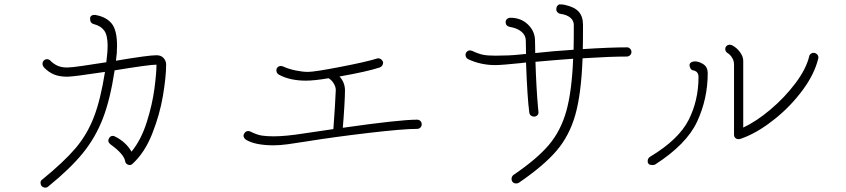

<svg xmlns="http://www.w3.org/2000/svg" viewBox="-20 -830 3860 876"><path d="M738 -536Q738 -480 723.5 -393.5Q709 -307 674.5 -220Q640 -133 585 -83Q579 -77 572 -77Q564 -77 558 -82Q552 -87 551 -95Q545 -127 486 -170Q474 -179 474 -189Q475 -197 480.5 -203.5Q486 -210 495 -210Q500 -210 505 -207Q554 -183 580 -138Q624 -192 649.5 -272.5Q675 -353 684.5 -425Q694 -497 694 -535Q661 -535 503 -509Q483 -377 449.5 -290Q416 -203 358.5 -132Q301 -61 200 21Q195 26 186 26Q177 26 170 19Q165 13 165 3Q165 -6 173 -11Q271 -91 324 -153Q377 -215 408 -295Q439 -375 459 -502Q313 -480 287 -480Q252 -480 227 -490Q202 -500 180 -523Q174 -531 174 -539Q174 -548 180 -554Q186 -560 195 -560Q203 -560 210 -553Q226 -537 244 -529.5Q262 -522 286 -522Q306 -522 356.5 -529.5Q407 -537 465 -546Q471 -591 471 -622Q471 -669 455.5 -690.5Q440 -712 408 -720Q391 -724 391 -745Q391 -753 396 -757.5Q401 -762 409 -762Q416 -762 419 -761Q466 -752 490 -722Q514 -692 514 -621Q514 -586 509 -553Q657 -578 694 -578Q715 -578 726.5 -565Q738 -552 738 -536Z M1904 -263Q1904 -254 1898 -248Q1892 -242 1883 -242Q1819 -242 1661.5 -223.5Q1504 -205 1380 -185Q1331 -177 1294 -172Q1257 -167 1229 -167Q1145 -167 1103 -192Q1091 -200 1091 -212Q1092 -220 1098 -226Q1104 -232 1112 -232Q1118 -232 1122 -230Q1152 -215 1174 -211.5Q1196 -208 1228 -208Q1283 -208 1365 -221L1501 -241Q1505 -291 1508 -343Q1511 -395 1512 -419Q1512 -434 1502.5 -449.5Q1493 -465 1479 -473Q1413 -462 1376 -462Q1303 -462 1253 -489Q1241 -496 1241 -509Q1241 -518 1247 -523.5Q1253 -529 1262 -529Q1265 -529 1271 -527Q1297 -515 1329 -508.5Q1361 -502 1385 -502Q1415 -502 1534 -525Q1653 -548 1700 -563Q1702 -564 1706 -564Q1712 -564 1718 -560Q1724 -556 1727 -549L1728 -544Q1728 -537 1723.5 -530.5Q1719 -524 1712 -522Q1654 -503 1529 -481Q1554 -454 1554 -417Q1554 -394 1551 -343Q1548 -292 1544 -247Q1803 -284 1883 -284Q1892 -284 1898 -278Q1904 -272 1904 -263Z M2861 -593Q2861 -584 2854.5 -578Q2848 -572 2839 -572Q2763 -572 2638 -564Q2632 -402 2605 -306.5Q2578 -211 2519.5 -142.5Q2461 -74 2347 4Q2341 7 2335 7Q2326 7 2320 1.5Q2314 -4 2314 -14Q2314 -25 2323 -32Q2429 -104 2483.5 -168Q2538 -232 2563.5 -322Q2589 -412 2595 -562Q2511 -556 2423 -548Q2427 -424 2435 -337Q2437 -323 2437 -317Q2437 -309 2431 -303.5Q2425 -298 2416 -298Q2408 -298 2402 -303Q2396 -308 2395 -316Q2386 -381 2380 -545L2355 -542Q2268 -533 2240 -533Q2173 -533 2116 -560Q2104 -566 2104 -580Q2104 -588 2110 -594Q2116 -600 2124 -600Q2128 -600 2134 -598Q2164 -584 2184.5 -580Q2205 -576 2241 -576Q2305 -576 2350 -581L2380 -584Q2379 -607 2379 -644Q2379 -669 2359 -685.5Q2339 -702 2307 -707Q2287 -711 2287 -729Q2287 -738 2293.5 -743.5Q2300 -749 2309 -749Q2357 -749 2389 -718Q2421 -687 2421 -644Q2421 -610 2422 -588Q2502 -597 2597 -603Q2598 -638 2598 -716Q2598 -736 2582 -749.5Q2566 -763 2536 -767Q2529 -768 2523.5 -774Q2518 -780 2518 -788Q2518 -797 2523 -803.5Q2528 -810 2534 -810Q2549 -810 2556 -808Q2602 -798 2621 -776Q2640 -754 2640 -716Q2640 -640 2639 -606Q2764 -614 2841 -614Q2849 -614 2855 -607.5Q2861 -601 2861 -593Z M3714 -569Q3714 -565 3713 -562Q3696 -492 3642.5 -419.5Q3589 -347 3518 -289.5Q3447 -232 3381 -205Q3376 -203 3365.5 -199Q3355 -195 3350 -195Q3341 -195 3335 -200.5Q3329 -206 3329 -216V-535Q3329 -553 3320 -567Q3311 -581 3301 -587Q3289 -594 3289 -606Q3289 -615 3295 -620.5Q3301 -626 3310 -626Q3313 -626 3319 -624Q3341 -613 3356 -592.5Q3371 -572 3371 -553V-248Q3431 -276 3495.5 -330.5Q3560 -385 3609 -450Q3658 -515 3672 -573Q3673 -580 3679 -584.5Q3685 -589 3692 -589Q3700 -589 3706.5 -583.5Q3713 -578 3714 -569ZM3209 -496Q3209 -380 3161 -276Q3113 -172 2970 -80Q2966 -77 2956 -77Q2935 -77 2935 -95Q2935 -109 2948 -116Q3077 -194 3122 -283Q3167 -372 3167 -479Q3167 -504 3143 -509Q3135 -510 3130.5 -517.5Q3126 -525 3126 -533Q3126 -541 3133.5 -545.5Q3141 -550 3150 -550Q3169 -550 3189 -537Q3209 -524 3209 -496Z"/></svg>

Font: Tsukimi Rounded Light
Style: Regular
Weight: 300
Designer: Takashi Funayama
Foundry: Takashi Funayama
Version: Version 1.032; ttfautohint (v1.8.3)